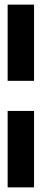

<svg xmlns="http://www.w3.org/2000/svg" viewBox="-20 -731 183 829"><path d="M13 78H127V-252H13ZM13 -382H127V-711H13Z"/></svg>

Font: Anybody ExtraCondensed
Style: Bold
Weight: 700
Width: 2
Version: Version 1.113;gftools[0.9.25]